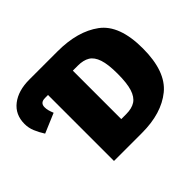

<svg xmlns="http://www.w3.org/2000/svg" viewBox="-152 -917 1138 1138"><g transform="rotate(-45 416.5 -348.0)"><path d="M813 -351Q813 -158 716 -79Q619 0 455 0H220V-553H195Q154 -553 154 -516Q154 -502 157.5 -488.5Q161 -475 169 -455L46 -403Q25 -436 12.5 -466.5Q0 -497 0 -530Q0 -608 56.5 -652Q113 -696 206 -696H443Q611 -696 712 -621.5Q813 -547 813 -351ZM601 -351Q601 -429 586.5 -472.5Q572 -516 543 -533.5Q514 -551 468 -551H426V-145H467Q515 -145 544 -164Q573 -183 587 -227.5Q601 -272 601 -351Z"/></g></svg>

Font: Fira Sans Black
Style: Regular
Weight: 900
Designer: Carrois Corporate & Edenspiekermann AG
Foundry: Carrois Corporate GbR & Edenspiekermann AG
Version: Version 4.203